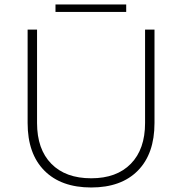

<svg xmlns="http://www.w3.org/2000/svg" viewBox="-20 -831 811 855"><path d="M227.1 -811H542V-777.8H227.1ZM145 -283.2Q145 -166.5 208.5 -101.8Q272 -37.1 386.2 -37.1Q499.5 -37.1 562.7 -101.8Q626 -166.5 626 -283.2V-699.2H668V-283.2Q668 -146.5 594 -71.3Q520 3.9 386.2 3.9Q252 3.9 177.5 -71.3Q103 -146.5 103 -283.2V-699.2H145Z"/></svg>

Font: Montserrat-Arabic ExtraLight
Style: Regular
Weight: 275
Designer: Mohamed Gaber
Foundry: Kief Type Foundry
Version: Version 5.008;PS 005.008;hotconv 1.0.88;makeotf.lib2.5.64775